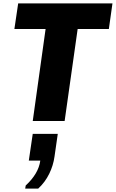

<svg xmlns="http://www.w3.org/2000/svg" viewBox="-20 -706 676 1120"><path d="M171 0 246 -537H64L86 -686H636L615 -537H433L357 0ZM127 394 130 376Q167 342 188.5 305.5Q210 269 215 231H148L171 75H317L298 207Q291 259 267 308Q243 357 203 394Z"/></svg>

Font: Chivo Mono Medium ExtraBold
Style: Italic
Weight: 800
Italic angle: -8.05°
Monospace: yes
Version: Version 1.008